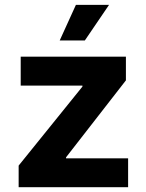

<svg xmlns="http://www.w3.org/2000/svg" viewBox="-20 -783 612 803"><path d="M58 0V-90.4L324.8 -420.9V-425H66.6V-545.9H506.6V-446.9L256.2 -125V-120.9H515.8V0ZM229.7 -613.7 297.5 -762.7H436.1L334.8 -613.7Z"/></svg>

Font: Inter
Style: Regular
Weight: 400
Designer: Rasmus Andersson
Foundry: rsms
Version: Version 4.000;git-8c9346024